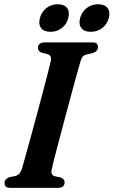

<svg xmlns="http://www.w3.org/2000/svg" viewBox="-20 -904 546 924"><path d="M229 -89.5Q222.5 -62 243.5 -56L272 -50Q291 -42.5 291 -27Q291 0 258.5 0H30Q13.5 0 7.8 -6.5Q2 -13 2 -23.5Q2 -33.5 8.5 -40.8Q15 -48 24.5 -51L53.5 -57Q76.5 -63 86 -93Q91.5 -113.5 102.8 -153.2Q114 -193 127.8 -243.8Q141.5 -294.5 156.5 -349.2Q171.5 -404 185 -455.5Q198.5 -507 209 -547.8Q219.5 -588.5 224.5 -611Q230 -637 209 -643.5L181.5 -650Q162.5 -657.5 162.5 -673.5Q162.5 -700 197 -700H424.5Q440.5 -700 446 -693.8Q451.5 -687.5 451.5 -677.5Q451.5 -657 427.5 -649L397 -642Q384.5 -638.5 378.2 -631.8Q372 -625 367.5 -609Q360.5 -586 348.8 -543.2Q337 -500.5 322.5 -447Q308 -393.5 293 -337Q278 -280.5 264.5 -229.8Q251 -179 241.5 -141.8Q232 -104.5 229 -89.5ZM223 -751Q191.5 -751 177.8 -769Q164 -787 172 -817Q180 -847 203.2 -865.2Q226.5 -883.5 258 -883.5Q289.5 -883.5 303 -865.2Q316.5 -847 308.5 -817Q301 -787.5 277.8 -769.2Q254.5 -751 223 -751ZM417 -751Q385.5 -751 371.5 -769Q357.5 -787 365.5 -817Q373.5 -847 397 -865.2Q420.5 -883.5 452 -883.5Q484 -883.5 497.8 -865.2Q511.5 -847 503.5 -817Q495.5 -787.5 472 -769.2Q448.5 -751 417 -751Z"/></svg>

Font: Fraunces 72pt Soft SemiBold
Style: Italic
Weight: 600
Italic angle: -16°
Version: Version 1.000;[b76b70a41]